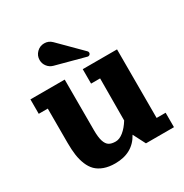

<svg xmlns="http://www.w3.org/2000/svg" viewBox="-154 -768 864 900"><g transform="rotate(-30 278.5 -318.0)"><path d="M364 -510.5Q367.9 -506.6 367.9 -501.2Q367.9 -495.8 364.1 -492.1Q360.4 -488.3 355 -488.3Q353.5 -488.3 351.6 -488.8L191.4 -531.7Q172.6 -536.9 160.8 -552.2Q148.9 -567.6 148.9 -587.2Q148.9 -610.8 165.8 -627.7Q182.6 -644.5 206.3 -644.5Q230 -644.5 246.8 -627.7ZM19.5 -449.2H205.1V-175.8Q205.1 -137.2 212 -115.7Q219 -94.2 232.1 -86.2Q245.1 -78.1 267.6 -78.1Q288.1 -78.1 309.7 -95.5Q331.3 -112.8 350.6 -143.8L351.6 -371.1H302.7V-449.2H488.3V-78.1H537.1V0H385.5L351.3 -66.4Q310.1 9.8 214.8 9.8Q180.7 9.8 155 0.5Q129.4 -8.8 113 -25Q96.7 -41.3 86.5 -66.3Q76.4 -91.3 72.4 -120Q68.4 -148.7 68.4 -185.5V-371.1H19.5Z"/></g></svg>

Font: Orelega One
Style: Regular
Weight: 400
Version: Version 1.1 ; ttfautohint (v1.8.3)